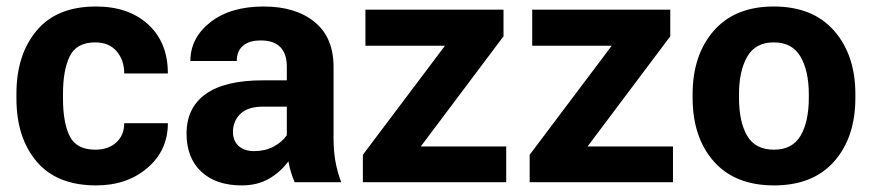

<svg xmlns="http://www.w3.org/2000/svg" viewBox="-20 -558 2673 588"><path d="M272 -99.6Q311.5 -99.6 335.9 -121.6Q360.4 -143.6 360.4 -180.7H494.1Q494.1 -97.2 431.4 -43.7Q368.7 9.8 274.9 9.8Q153.8 9.8 92 -63.5Q30.3 -136.7 30.3 -256.3V-271Q30.3 -390.1 92 -464.1Q153.8 -538.1 273.9 -538.1Q374 -538.1 434.1 -482.9Q494.1 -427.7 494.1 -333H360.4Q360.4 -374.5 336.9 -401.4Q313.5 -428.2 271.5 -428.2Q214.4 -428.2 193.6 -385.7Q172.9 -343.3 172.9 -271V-256.3Q172.9 -182.6 193.4 -141.1Q213.9 -99.6 272 -99.6Z M882.3 0Q876 -14.6 871.1 -30.8Q866.2 -46.9 863.3 -64Q838.4 -30.3 803.2 -10.3Q768.1 9.8 720.2 9.8Q641.1 9.8 596.2 -32.5Q551.3 -74.7 551.3 -148.9Q551.3 -228 609.9 -270Q668.5 -312 785.6 -312H858.4V-354Q858.4 -393.1 838.6 -413.6Q818.8 -434.1 778.8 -434.1Q742.7 -434.1 723.9 -417.7Q705.1 -401.4 705.1 -371.1H563Q563 -441.9 624.3 -490Q685.5 -538.1 788.1 -538.1Q884.8 -538.1 943.1 -491Q1001.5 -443.8 1001.5 -353V-134.8Q1001.5 -96.7 1007.1 -64.7Q1012.7 -32.7 1024.9 0ZM758.8 -95.2Q791.5 -95.2 817.6 -108.9Q843.8 -122.6 858.4 -144V-231.4H785.6Q738.8 -231.4 716.1 -209.2Q693.4 -187 693.4 -153.8Q693.4 -127 710.7 -111.1Q728 -95.2 758.8 -95.2Z M1268.6 -109.4H1530.3V0H1091.3V-84L1342.8 -418H1099.1V-528.3H1522V-446.8Z M1779.3 -109.4H2041V0H1602.1V-84L1853.5 -418H1609.9V-528.3H2032.7V-446.8Z M2101.1 -269Q2101.1 -389.6 2166 -463.9Q2231 -538.1 2349.6 -538.1Q2469.2 -538.1 2534.4 -463.9Q2599.6 -389.6 2599.6 -269V-258.8Q2599.6 -137.2 2534.7 -63.7Q2469.7 9.8 2350.6 9.8Q2231 9.8 2166 -63.7Q2101.1 -137.2 2101.1 -258.8ZM2243.2 -258.8Q2243.2 -185.1 2268.1 -142.3Q2293 -99.6 2350.6 -99.6Q2406.7 -99.6 2431.9 -142.6Q2457 -185.5 2457 -258.8V-269Q2457 -340.8 2431.6 -384.5Q2406.2 -428.2 2349.6 -428.2Q2293.5 -428.2 2268.3 -384.3Q2243.2 -340.3 2243.2 -269Z"/></svg>

Font: Roboto Web
Style: Bold
Weight: 700
Designer: Google
Version: Version 1.200310; 2013